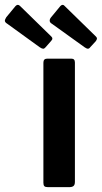

<svg xmlns="http://www.w3.org/2000/svg" viewBox="-116 -772 420 792"><path d="M193 -22V-514C193 -524.7 188.3 -530 179 -530H78C68 -530 63 -524.3 63 -513V-18C63 -11.3 64.3 -6.7 67 -4C69.7 -1.3 74.7 0 82 0H169C177.7 0 183.8 -1.7 187.5 -5C191.2 -8.3 193 -14 193 -22ZM-43 -752C-45.7 -752 -48.7 -750.3 -52 -747L-90 -701C-94 -694.3 -96 -689.7 -96 -687C-96 -682.3 -92.7 -678 -86 -674L48 -577C54 -573 58.7 -571 62 -571C65.3 -571 68.7 -573 72 -577L94 -602C98 -606 100 -609.7 100 -613C100 -615.7 98.7 -618.3 96 -621L-34 -748C-36.7 -750.7 -39.7 -752 -43 -752ZM142 -752C139.3 -752 136.3 -750.3 133 -747L95 -701C91 -696.3 89 -691.7 89 -687C89 -681.7 92 -677.3 98 -674L233 -577C239 -573 243.3 -571 246 -571C250 -571 253.3 -573 256 -577L279 -602C282.3 -606.7 284 -610.3 284 -613C284 -615.7 282.7 -618.3 280 -621L150 -748C148 -750.7 145.3 -752 142 -752Z"/></svg>

Font: Libre Franklin SemiBold
Style: Regular
Weight: 600
Designer: Pablo Impallari, Rodrigo Fuenzalida
Foundry: Impallari Type
Version: Version 1.002; ttfautohint (v1.5)